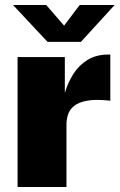

<svg xmlns="http://www.w3.org/2000/svg" viewBox="-20 -744 476 764"><path d="M50 0V-517H238V-374Q250 -415.5 272.2 -450.2Q294.5 -485 329 -506Q363.5 -527 411.5 -527Q415 -527 417 -527Q419 -527 419 -527V-343Q417.5 -343.5 416.2 -343.5Q415 -343.5 412.5 -344Q358 -349.5 324.8 -343Q291.5 -336.5 274 -321.8Q256.5 -307 250.5 -287.8Q244.5 -268.5 244.5 -248V0ZM169 -577.5 32 -724H164L235 -642L297 -724H436L302 -577.5Z"/></svg>

Font: Public Sans Black
Style: Regular
Weight: 900
Designer: The Public Sans Project Authors: Dan O. Williams and USWDS (Libre Franklin designed by Pablo Impallari and Rodrigo Fuenz
Version: Version 1.007